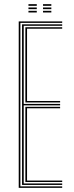

<svg xmlns="http://www.w3.org/2000/svg" viewBox="-20 -903 354 923"><path d="M70 0V-800H279V-793H78V-7H279V0ZM102 -28V-389.5H269V-382.5H110V-35H279V-28ZM86 -14V-786H279V-779H94V-403.5H269V-396.5H94V-21H279V-14ZM102 -410.5V-772H279V-765H110V-417.5H269V-410.5ZM186.8 -875V-883H226.8V-875ZM116.8 -843V-851H156.8V-843ZM116.8 -859V-867H156.8V-859ZM116.8 -875V-883H156.8V-875ZM186.8 -843V-851H226.8V-843ZM186.8 -859V-867H226.8V-859Z"/></svg>

Font: Big Shoulders Inline Text SC Thin
Style: Regular
Weight: 100
Designer: Patric King
Foundry: XO Type Co
Version: Version 2.002